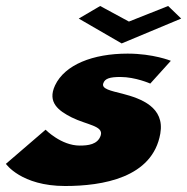

<svg xmlns="http://www.w3.org/2000/svg" viewBox="-49 -604 625 641"><path d="M285.4 -584 213.9 -542 357.2 -459 555.9 -542 512.4 -584 381.4 -532ZM377 -425C261 -425 167.4 -388 134.8 -319C108.1 -262 146.8 -234 190.4 -212C240.6 -187 297.2 -184 287.3 -152C277.5 -121 244.1 -118 217.1 -118C155.1 -118 103.2 -171 103.2 -171L-29.3 -57C-29.3 -57 21.4 17 168.4 17C292.4 17 460.5 -10 486.2 -158C501.6 -246 422.1 -275 360.5 -291C321.1 -301 289 -307 295.9 -326C301.3 -342 318.1 -347 353.1 -347C403.1 -347 452.7 -325 452.7 -325L521.4 -401C521.4 -401 463 -425 377 -425Z"/></svg>

Font: Hussar Milosc
Style: Obl
Weight: 700
Foundry: Cannot Into Space Fonts
Version: Version 1.02